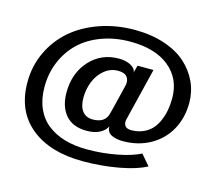

<svg xmlns="http://www.w3.org/2000/svg" viewBox="-105 -886 1194 1033"><g transform="rotate(15 491.5 -369.5)"><path d="M785.2 -56.2Q732.9 -26.9 636.7 -9Q540.5 8.8 436.5 8.8Q251.5 8.8 145 -78.9Q38.6 -166.5 38.6 -325.7Q38.6 -416.5 75.7 -494.9Q112.8 -573.2 177 -628.4Q241.2 -683.6 331.5 -715.1Q421.9 -746.6 524.9 -746.6Q616.7 -746.6 690.7 -721.9Q764.6 -697.3 811.8 -654.8Q858.9 -612.3 883.8 -557.9Q908.7 -503.4 908.7 -442.4Q908.7 -360.4 873 -294.4Q837.4 -228.5 770 -189.9Q702.6 -151.4 615.2 -151.4Q578.6 -151.4 552.7 -164.1Q526.9 -176.8 525.9 -206.5V-209.5Q514.2 -184.6 484.9 -169.7Q455.6 -154.8 414.1 -154.8Q335.4 -154.8 295.7 -201.4Q255.9 -248 255.9 -326.2Q255.9 -434.1 319.8 -504.6Q383.8 -575.2 481.9 -575.2Q522.9 -575.2 550 -559.6Q577.1 -543.9 577.1 -522.9L587.9 -564H676.8L605 -271Q603 -263.2 603 -257.3Q603 -220.2 644.5 -220.2Q681.2 -220.2 710.4 -233.2Q739.7 -246.1 758.8 -267.3Q777.8 -288.6 790.3 -317.9Q802.7 -347.2 808.1 -378.2Q813.5 -409.2 813.5 -443.4Q813.5 -551.3 735.4 -615.2Q657.2 -679.2 518.6 -679.2Q433.1 -679.2 360.8 -652.8Q288.6 -626.5 239 -579.6Q189.5 -532.7 161.6 -467Q133.8 -401.4 133.8 -324.2Q133.8 -258.3 156 -207.3Q178.2 -156.2 219.2 -123.8Q260.3 -91.3 316.2 -75Q372.1 -58.6 440.9 -58.6Q524.4 -58.6 605 -73.7Q685.5 -88.9 735.4 -114.3ZM429.2 -222.2Q498 -222.2 511.7 -276.9Q515.1 -286.1 552.7 -442.9Q555.2 -452.6 555.2 -461.4Q555.2 -482.9 541.3 -496.8Q527.3 -510.7 494.6 -510.7Q453.1 -510.7 419.9 -484.1Q386.7 -457.5 368.9 -414.6Q351.1 -371.6 351.1 -322.3Q351.1 -274.4 371.3 -248.3Q391.6 -222.2 429.2 -222.2Z"/></g></svg>

Font: Epilogue SemiBold
Style: Regular
Weight: 600
Designer: Tyler Finck
Foundry: Etcetera Type Co
Version: Version 2.112